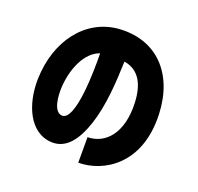

<svg xmlns="http://www.w3.org/2000/svg" viewBox="-133 -850 1096 1062"><g transform="rotate(20 415.0 -319.5)"><path d="M433 -83V67C579 67 773 -44 761 -339C752 -573 610 -723 388 -705C200 -688 71 -519 65 -293C61 -143 124 6 256 11C341 14 395 -57 432 -168C470 -283 478 -421 482 -546C573 -531 610 -456 614 -348C620 -176 540 -85 433 -83ZM204 -293C210 -404 257 -515 340 -543C342 -439 339 -144 259 -147C209 -150 201 -239 204 -293Z"/></g></svg>

Font: コーポレート・ロゴ ver3 Bold
Style: Regular
Weight: 700
Designer: [KANA_main] LOGOTYPE.JP [Source Han Sans] Ryoko NISHIZUKA 西塚涼子 (kana, bopomofo & ideographs); Paul D. Hunt (Latin, Greek
Version: Version 12.001;FEAKit 1.0